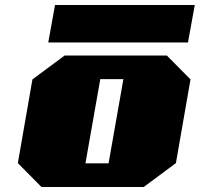

<svg xmlns="http://www.w3.org/2000/svg" viewBox="-20 -744 795 764"><path d="M172 -575 199 -724H755L728 -575ZM145 0 51 -95 109 -428 237 -523H644L738 -428L680 -95L552 0ZM320 -94H412L471 -429H379Z"/></svg>

Font: Tomorrow ExtraBold
Style: Italic
Weight: 800
Italic angle: -10°
Designer: Tony de Marco, Monica Rizzolli
Foundry: Just in Type
Version: Version 2.002